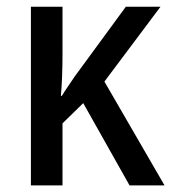

<svg xmlns="http://www.w3.org/2000/svg" viewBox="-20 -559 520 579"><path d="M463.9 -538.6 294.9 -313 476.1 0H370.6L231 -248L168.5 -187V0H73.2V-538.6H168.5V-395Q168.5 -360.4 167.2 -327.9Q166 -295.4 163.6 -270H166.5Q175.8 -285.2 186 -299.8Q196.3 -314.5 205.1 -328.1L359.4 -538.6Z"/></svg>

Font: Open Sans SemiCondensed Medium
Style: Regular
Weight: 500
Width: 4
Designer: Monotype Design Team
Foundry: Monotype Imaging Inc.
Version: Version 3.000